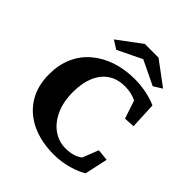

<svg xmlns="http://www.w3.org/2000/svg" viewBox="-208 -883 1024 1024"><g transform="rotate(45 303.5 -371.5)"><path d="M365.2 8.8Q270.5 8.8 198.2 -24.9Q126 -58.6 85.4 -122.6Q44.9 -186.5 44.9 -277.3Q44.9 -347.7 69.8 -404.3Q94.7 -460.9 141.1 -500.5Q187.5 -540 250 -561Q312.5 -582 386.7 -582Q431.6 -582 476.6 -572.8Q521.5 -563.5 552.7 -548.8L559.6 -399.4L499 -395.5L464.8 -498Q446.3 -507.8 423.8 -512.7Q401.4 -517.6 377.9 -517.6Q321.3 -517.6 282.2 -491.2Q243.2 -464.8 222.7 -416Q202.1 -367.2 202.1 -300.8Q202.1 -225.6 227.1 -171.4Q252 -117.2 293.9 -87.9Q335.9 -58.6 387.7 -58.6Q415 -58.6 440.9 -65.9Q466.8 -73.2 484.4 -87.9L519.5 -177.7L585 -170.9L556.6 -41Q526.4 -21.5 474.1 -6.3Q421.9 8.8 365.2 8.8ZM529.3 -652.3 481.4 -622.1 311.5 -704.1H376L206.1 -622.1L158.2 -652.3L292 -752H395.5Z"/></g></svg>

Font: Crimson Pro ExtraLight
Style: Bold
Weight: 700
Version: Version 1.002